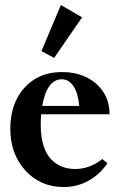

<svg xmlns="http://www.w3.org/2000/svg" viewBox="-20 -733 475 764"><path d="M195.3 -502.4 145 -529.8 222.2 -712.9 306.6 -664.1ZM232.9 11.2Q141.1 11.2 81.1 -54.4Q21 -120.1 21 -220.7Q21 -321.8 77.4 -384Q133.8 -446.3 226.1 -446.3Q310.1 -446.3 363 -399.4Q416 -352.5 416 -278.3H144Q142.1 -259.3 142.1 -235.8Q142.1 -188.5 153.1 -153.6Q164.1 -118.7 183.6 -98.9Q203.1 -79.1 226.8 -69.8Q250.5 -60.5 279.3 -60.5Q337.4 -60.5 387.2 -100.1L407.2 -83.5Q379.4 -41 334 -14.9Q288.6 11.2 232.9 11.2ZM225.6 -417.5Q167 -417.5 147.9 -311.5H295.4Q290.5 -363.8 272.2 -390.6Q253.9 -417.5 225.6 -417.5Z"/></svg>

Font: Elstob
Style: Bold
Weight: 700
Designer: Peter S. Baker
Version: Version 1.015